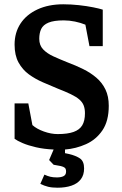

<svg xmlns="http://www.w3.org/2000/svg" viewBox="-20 -684 568 895"><path d="M248 191Q222 191 204 186.5Q186 182 168 173L187 130Q202 137 215 140Q228 143 245 143Q265 143 276.5 137Q288 131 288 116Q288 103 282 98Q276 93 263 90L230 84L209 62L230 13Q185 11 148 2.5Q111 -6 85.5 -17Q60 -28 48 -37V-202H112L131 -101Q151 -83 184.5 -71Q218 -59 249 -59Q295 -59 323 -69Q351 -79 363.5 -100Q376 -121 376 -156Q376 -177 370 -192.5Q364 -208 349.5 -220.5Q335 -233 310 -245Q285 -257 249 -271Q215 -285 179.5 -300.5Q144 -316 114.5 -337.5Q85 -359 66.5 -392.5Q48 -426 48 -476Q48 -532 75.5 -574Q103 -616 154.5 -640Q206 -664 275 -664Q311 -664 347.5 -660Q384 -656 414 -650Q444 -644 459 -639V-469H397L378 -569Q356 -578 329.5 -583.5Q303 -589 277 -589Q231 -589 206 -578.5Q181 -568 172 -549Q163 -530 163 -503Q163 -473 181 -454Q199 -435 228.5 -421.5Q258 -408 293 -394Q333 -379 367.5 -362Q402 -345 429 -322Q456 -299 471.5 -267Q487 -235 487 -191Q487 -120 457.5 -76.5Q428 -33 381 -12Q334 9 283 13V30L302 34Q332 41 352 54Q372 67 372 101Q372 132 356.5 152Q341 172 313 181.5Q285 191 248 191Z"/></svg>

Font: Faustina Light SemiBold
Style: Regular
Weight: 600
Version: Version 1.200